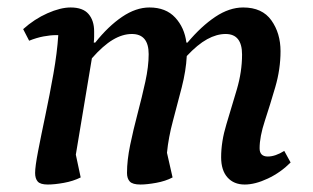

<svg xmlns="http://www.w3.org/2000/svg" viewBox="-20 -482 839 514"><path d="M108 12Q88 12 81 4Q74 -4 74 -19Q74 -36 82 -77.5Q90 -119 101.5 -173.5Q113 -228 123 -284.5Q133 -341 136 -388H131Q115 -388 96.5 -384.5Q78 -381 58 -373L42 -404Q72 -431 107 -446.5Q142 -462 169 -462Q202 -462 217 -444.5Q232 -427 232 -398Q232 -391 232 -384Q232 -377 231 -368H235Q270 -412 307 -437Q344 -462 380 -462Q424 -462 449 -435Q474 -408 479 -368H482Q519 -412 556.5 -437Q594 -462 631 -462Q682 -462 706.5 -427.5Q731 -393 731 -345Q731 -297 717 -249Q703 -201 689 -158.5Q675 -116 675 -85Q675 -63 697 -63Q717 -63 741 -78L758 -47Q731 -20 697 -4Q663 12 635 12Q606 12 589 -7Q572 -26 572 -61Q572 -103 586 -149Q600 -195 614 -242.5Q628 -290 628 -336Q628 -391 584 -391Q560 -391 534.5 -377Q509 -363 480 -332Q478 -293 466.5 -248Q455 -203 443 -158.5Q431 -114 427 -73L442 -7Q423 3 398 7.5Q373 12 356 12Q335 12 327.5 4Q320 -4 320 -19Q320 -53 328.5 -94Q337 -135 348.5 -178.5Q360 -222 369 -263Q378 -304 378 -337Q378 -391 333 -391Q308 -391 282 -375.5Q256 -360 226 -326L183 -68L196 -7Q176 3 151 7.5Q126 12 108 12Z"/></svg>

Font: Petrona SemiBold
Style: Italic
Weight: 600
Italic angle: -9°
Designer: Ringo R. Seeber
Foundry: Ringo R. Seeber
Version: Version 2.001; ttfautohint (v1.8.3)